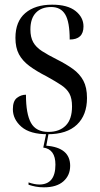

<svg xmlns="http://www.w3.org/2000/svg" viewBox="-20 -564 427 821"><path d="M184 10Q108 10 71.5 -22Q35 -54 35 -97Q35 -132 52.5 -145.5Q70 -159 91 -159Q91 -77 112.5 -38.5Q134 0 187 0Q234 0 261 -27Q288 -54 288 -109Q288 -143 277 -163.5Q266 -184 242 -200Q218 -216 180 -237Q135 -260 105.5 -282Q76 -304 61 -332Q46 -360 46 -402Q46 -472 88 -508Q130 -544 203 -544Q269 -544 303 -517Q337 -490 337 -451Q337 -395 278 -395Q278 -470 259 -502Q240 -534 199 -534Q157 -534 133.5 -509.5Q110 -485 110 -438Q110 -405 122 -383.5Q134 -362 159.5 -345.5Q185 -329 223 -310Q263 -290 292 -269Q321 -248 336.5 -219Q352 -190 352 -145Q352 -72 309 -31Q266 10 184 10ZM168 237Q149 237 133 234Q117 231 102 226V216Q128 225 148 225Q217 225 217 140Q217 74 165 67L179 0H189L178 59Q280 67 280 145Q280 186 251 211.5Q222 237 168 237Z"/></svg>

Font: Noto Serif Display Condensed
Style: Regular
Weight: 400
Width: 3
Designer: Monotype Design Team
Foundry: Monotype Imaging Inc.
Version: Version 2.009